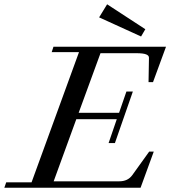

<svg xmlns="http://www.w3.org/2000/svg" viewBox="-59 -883 800 903"><path d="M604.5 -711.4 407.2 -801.3 444.8 -862.8 624.5 -745.6ZM-38.6 0 -29.8 -25.4H89.4L312.5 -637.7H184.1L192.4 -663.1H721.7L660.6 -496.6H639.6L641.6 -610.8Q642.1 -622.1 627.9 -627.4Q613.8 -632.8 583 -632.8H413.6L311 -352.5H501L535.6 -452.6H565.9L481.4 -210H451.7L490.2 -322.3H299.8L193.4 -30.3H502.4Q542 -30.3 563 -59.1L642.6 -169.9H664.1L602.1 0Z"/></svg>

Font: Elstob 18pt Medium
Style: Italic
Weight: 500
Italic angle: -20°
Designer: Peter S. Baker
Version: Version 1.015